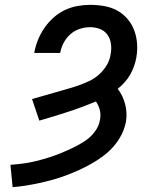

<svg xmlns="http://www.w3.org/2000/svg" viewBox="-20 -763 640 791"><path d="M32 8 23 -84Q50 -86 76.5 -89.5Q103 -93 129 -99.5Q155 -106 180.5 -114Q206 -122 231.5 -132.5Q257 -143 282 -155Q307 -167 330.5 -182.5Q354 -198 371 -221Q388 -244 392 -270Q396 -291 391 -310.5Q386 -330 375 -345Q318 -321 259.5 -302Q201 -283 142 -266L112 -355Q136 -362 159.5 -368.5Q183 -375 206.5 -382Q230 -389 253.5 -395.5Q277 -402 300.5 -410Q324 -418 346.5 -428.5Q369 -439 388 -456Q407 -473 420 -495Q433 -517 436 -541Q440 -562 437 -583Q434 -604 422.5 -620Q411 -636 392 -643.5Q373 -651 351 -651Q330 -651 308.5 -644Q287 -637 270 -622Q253 -607 242.5 -587Q232 -567 228 -545H121Q126 -572 136 -597.5Q146 -623 162 -646.5Q178 -670 199.5 -689.5Q221 -709 246 -721Q271 -733 298 -738Q325 -743 351 -743Q381 -743 409.5 -738Q438 -733 462 -720Q486 -707 504 -686.5Q522 -666 532 -640.5Q542 -615 544.5 -586Q547 -557 542 -528Q539 -509 532.5 -491Q526 -473 516.5 -456Q507 -439 493.5 -424Q480 -409 465 -397Q476 -383 483.5 -367Q491 -351 495.5 -334Q500 -317 501 -298.5Q502 -280 499 -262Q494 -235 481 -209Q468 -183 448.5 -160.5Q429 -138 405.5 -120.5Q382 -103 356.5 -88.5Q331 -74 304.5 -62Q278 -50 251 -40Q224 -30 197 -22.5Q170 -15 142.5 -9Q115 -3 87 1.5Q59 6 32 8Z"/></svg>

Font: Iosevka Slab SmBdExObl
Style: Regular
Weight: 600
Width: 7
Italic angle: -9°
Monospace: yes
Designer: Belleve Invis
Foundry: Belleve Invis
Version: Version 11.1.0; ttfautohint (v1.8.3)